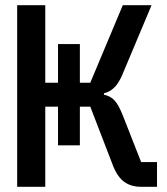

<svg xmlns="http://www.w3.org/2000/svg" viewBox="-20 -718 640 738"><path d="M203 -159.5V-308H154V0H46V-698H154V-400H203V-548.5H287V-400H327L452 -698H562.5L452 -435Q437.5 -399.5 419.8 -382Q402 -364.5 379.5 -359.5V-354Q404.5 -349 420.2 -332Q436 -315 452 -274.5L522.5 -95H583.5V0H521.5Q484 0 457.5 -19Q431 -38 413.5 -83.5L327 -308H287V-159.5Z"/></svg>

Font: Lilex Medium
Style: Regular
Weight: 500
Designer: Mike Abbink, Paul van der Laan, Pieter van Rosmalen, Mikhael Khrustik
Foundry: Mikhael Khrustik
Version: Version 1.100